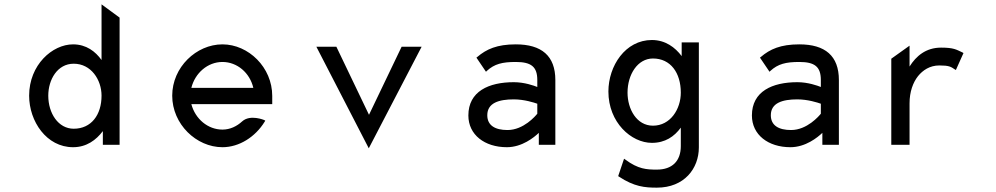

<svg xmlns="http://www.w3.org/2000/svg" viewBox="-20 -666 4580 883"><path d="M453 -63V0H530V-585L447 -646V-390C419 -429 377 -462 316 -462C221 -462 114 -368 114 -226C114 -108 194 11 316 11C378 11 422 -22 453 -63ZM447 -226C447 -138 400 -74 319 -74C248 -74 202 -145 202 -226C202 -300 244 -373 319 -373C399 -373 447 -299 447 -226Z M1232 -187V-225C1232 -356 1123 -462 1003 -462C883 -462 772 -357 772 -226C772 -95 883 11 1003 11C1080 11 1154 -36 1197 -106L1200 -111L1195 -114C1195 -114 1131 -141 1094 -108C1069 -85 1038 -70 1003 -70C936 -70 878 -119 860 -187ZM860 -262C877 -330 935 -381 1003 -381C1071 -381 1129 -331 1145 -262Z M1435 -451 1676 16 1919 -451H1827L1677 -138L1527 -451Z M2171 -401 2215 -336 2219 -340C2254 -372 2290 -381 2352 -381C2423 -381 2451 -359 2451 -298V-266C2436 -272 2392 -288 2343 -288C2228 -288 2134 -246 2134 -135C2134 -46 2209 11 2311 11C2381 11 2436 -34 2458 -55V0H2534V-298C2534 -409 2471 -462 2352 -462C2266 -462 2217 -440 2175 -404ZM2221 -136C2221 -193 2275 -209 2343 -209C2391 -209 2437 -194 2451 -189V-143C2443 -133 2388 -68 2314 -68C2257 -68 2221 -89 2221 -136Z M2866 -240C2866 -323 2912 -397 2983 -397C3064 -397 3111 -331 3111 -240C3111 -164 3063 -88 2983 -88C2908 -88 2866 -164 2866 -240ZM2778 -245C2778 -103 2883 -9 2978 -9C3039 -9 3081 -38 3111 -79V6C3111 75 3071 114 3001 114C2954 114 2915 112 2856 68L2850 64L2823 144L2826 146C2897 193 2946 197 3001 197C3127 197 3194 109 3194 12V-471H3115V-408C3085 -448 3040 -482 2978 -482C2856 -482 2778 -363 2778 -245Z M3475 -401 3519 -336 3523 -340C3558 -372 3594 -381 3656 -381C3727 -381 3755 -359 3755 -298V-266C3740 -272 3696 -288 3647 -288C3532 -288 3438 -246 3438 -135C3438 -46 3513 11 3615 11C3685 11 3740 -34 3762 -55V0H3838V-298C3838 -409 3775 -462 3656 -462C3570 -462 3521 -440 3479 -404ZM3525 -136C3525 -193 3579 -209 3647 -209C3695 -209 3741 -194 3755 -189V-143C3747 -133 3692 -68 3618 -68C3561 -68 3525 -89 3525 -136Z M4406 -425C4378 -438 4366 -447 4308 -447C4238 -447 4193 -408 4163 -360V-456L4079 -396V0H4163V-191C4163 -244 4179 -287 4202 -316C4224 -343 4256 -365 4300 -365C4345 -365 4353 -359 4371 -347L4376 -344L4411 -422Z"/></svg>

Font: Charger Monospace
Style: Regular
Weight: 400
Designer: Jasper
Foundry: Cannot Into Space Fonts
Version: Version 0.980